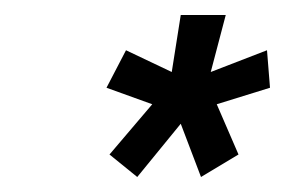

<svg xmlns="http://www.w3.org/2000/svg" viewBox="-20 -736 380 256"><path d="M126 -530 183 -597 122 -619 148 -669 209 -640 221 -716H281L261 -640L336 -669L340 -619L269 -597L298 -530L248 -500L221 -571L163 -500Z"/></svg>

Font: Raleway-v4020 SemiBold
Style: Italic
Weight: 600
Italic angle: -12°
Designer: Matt McInerney, Pablo Impallari, Rodrigo Fuenzalida
Foundry: Matt McInerney, Pablo Impallari, Rodrigo Fuenzalida
Version: Version 4.020;PS 004.020;hotconv 1.0.88;makeotf.lib2.5.64775